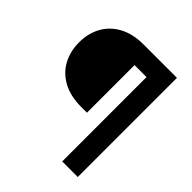

<svg xmlns="http://www.w3.org/2000/svg" viewBox="-198 -862 996 996"><g transform="rotate(45 300.0 -364.0)"><path d="M523.4 -618.7H328.1V-269.5H286.1Q207 -269.5 152.1 -299.3Q97.2 -329.1 69.1 -381.1Q41 -433.1 41 -499Q41 -564.5 69.1 -616Q97.2 -667.5 152.1 -697.5Q207 -727.5 286.1 -727.5H523.4ZM416 0V-727.5H530.3V0Z"/></g></svg>

Font: Inter Cardless
Style: Bold
Weight: 700
Designer: Rasmus Andersson
Foundry: rsms
Version: Version 4.001;git-9221beed3